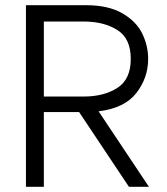

<svg xmlns="http://www.w3.org/2000/svg" viewBox="-20 -720 645 740"><path d="M311 -700Q397 -700 451 -669Q505 -638 528 -591Q551 -544 551 -493Q551 -420 505.5 -361.5Q460 -303 360 -291L554 0H477L285 -288H149V0H80V-700ZM304 -348Q380 -348 432 -381Q484 -414 484 -493Q484 -572 432 -604.5Q380 -637 304 -637H149V-348Z"/></svg>

Font: Lopes Sans Light
Style: Regular
Weight: 300
Designer: Gabriel Lam, Diego Maldonado
Foundry: TypeRant, Foresti Design
Version: Version 4.000